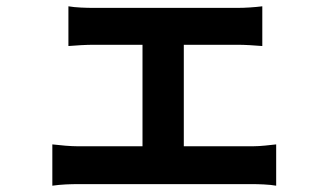

<svg xmlns="http://www.w3.org/2000/svg" viewBox="-20 -562 1040 609"><path d="M146 -104V27C173 23 204 22 228 22H781C798 22 835 23 856 27V-104C836 -102 808 -98 781 -98H563V-420H734C757 -420 787 -418 812 -416V-542C788 -539 758 -537 734 -537H276C254 -537 219 -538 197 -542V-416C219 -418 255 -420 276 -420H432V-98H228C203 -98 172 -101 146 -104Z"/></svg>

Font: Noto Sans TC
Style: Bold
Weight: 700
Designer: Ryoko NISHIZUKA 西塚涼子 (kana, bopomofo & ideographs); Paul D. Hunt (Latin, Greek & Cyrillic); Sandoll Communications 산돌커뮤니
Foundry: Adobe
Version: Version 2.004;hotconv 1.0.118;makeotfexe 2.5.65603